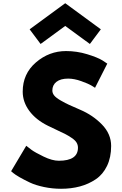

<svg xmlns="http://www.w3.org/2000/svg" viewBox="-20 -1157 759 1192"><path d="M164 -975 385 -1137 606 -975 538 -884 385 -996 232 -884ZM390 -840Q457 -840 521 -820.5Q585 -801 616 -782L646 -762L570 -612Q561 -618 545 -627.5Q529 -637 485 -653Q441 -669 403 -669Q356 -669 330.5 -649Q305 -629 305 -595Q305 -578 317 -563.5Q329 -549 358 -532.5Q387 -516 409 -506Q431 -496 477 -476Q557 -442 613.5 -383.5Q670 -325 670 -251Q670 -180 644.5 -127Q619 -74 574.5 -44Q530 -14 476 0.5Q422 15 359 15Q305 15 253 4Q201 -7 166 -23.5Q131 -40 103 -56Q75 -72 62 -83L49 -94L143 -252Q155 -242 176 -226.5Q197 -211 250.5 -185Q304 -159 345 -159Q464 -159 464 -240Q464 -257 455.5 -271.5Q447 -286 425.5 -300.5Q404 -315 387.5 -323.5Q371 -332 333.5 -349.5Q296 -367 278 -376Q203 -413 162 -468.5Q121 -524 121 -588Q121 -699 203 -769.5Q285 -840 390 -840Z"/></svg>

Font: Hussar
Style: BoldWeb
Weight: 700
Foundry: Cannot Into Space Fonts
Version: Version 2.00